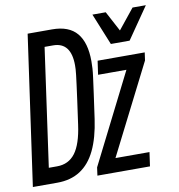

<svg xmlns="http://www.w3.org/2000/svg" viewBox="-82 -794 807 867"><g transform="rotate(-10 321.5 -360.0)"><path d="M295 0 300 -37 507 -448H377L386 -511H602L597 -475L389 -64H545L536 0ZM458 -575 399 -720H460L509 -628L583 -720H644L544 -575ZM-1 0 96 -686H208Q285 -686 321.5 -642.5Q358 -599 358 -514Q358 -497 357 -480.5Q356 -464 352.5 -438Q349 -412 343 -368Q337 -324 327 -254Q315 -170 288 -113.5Q261 -57 217 -28.5Q173 0 111 0ZM85 -73H123Q176 -73 206.5 -113.5Q237 -154 249 -241Q258 -305 264 -348.5Q270 -392 273.5 -419.5Q277 -447 279 -463.5Q281 -480 281.5 -490Q282 -500 282 -508Q282 -614 200 -614H161Z"/></g></svg>

Font: Chivo Mono Medium Light
Style: Italic
Weight: 300
Italic angle: -8.05°
Monospace: yes
Version: Version 1.008